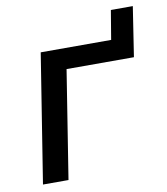

<svg xmlns="http://www.w3.org/2000/svg" viewBox="-73 -680 643 741"><g transform="rotate(-10 248.5 -309.0)"><path d="M36 0 116 -504H392L411 -618H497L467 -423H203L136 0Z"/></g></svg>

Font: Winston Medium
Style: Italic
Weight: 500
Italic angle: -9°
Designer: Original fonts by Vernon Adams / Changes by Cristiano Sobral
Foundry: Original fonts by Vernon Adams / Changes by Cristiano Sobral
Version: Version 2.503;July 17, 2020;FontCreator 13.0.0.2655 64-bit